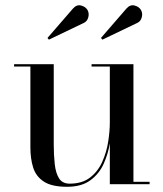

<svg xmlns="http://www.w3.org/2000/svg" viewBox="-20 -706 626 736"><path d="M507 -618.5 372.5 -554 367 -560.5 464.5 -673Q479 -689.5 496.2 -684.8Q513.5 -680 520.5 -667.5Q527.5 -655 523.5 -639.8Q519.5 -624.5 507 -618.5ZM302 -618.5 167.5 -554 162 -560.5 259.5 -673Q274 -689.5 291.2 -684.8Q308.5 -680 315.5 -667.5Q322.5 -655 318.5 -639.8Q314.5 -624.5 302 -618.5ZM491.5 -9H553.5V0H401V-157Q394.5 -116 377.2 -77.8Q360 -39.5 326.2 -14.8Q292.5 10 237 10Q178.5 10 148.2 -9.8Q118 -29.5 107.2 -63.5Q96.5 -97.5 96.5 -141V-451H34V-460H186V-153.5Q186 -111.5 189.8 -77.2Q193.5 -43 206.2 -22.5Q219 -2 247 -2Q295.5 -2 325.8 -25.8Q356 -49.5 372.2 -86.2Q388.5 -123 394.8 -163.2Q401 -203.5 401 -236.5V-451H331V-460H491.5Z"/></svg>

Font: Bodoni* 24pt
Style: Regular
Weight: 400
Version: Version 2.3